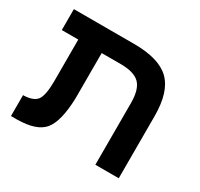

<svg xmlns="http://www.w3.org/2000/svg" viewBox="-131 -772 979 938"><g transform="rotate(30 359.0 -303.0)"><path d="M128 -249V-488H35V-606H375Q516 -606 577 -546.5Q638 -487 638 -350V0H506V-348Q506 -425 474.5 -456.5Q443 -488 367 -488H260V-232Q256 -102 215.5 -51.5Q175 -1 63 0H30V-118H38Q90 -121 108.5 -147Q127 -173 128 -249Z"/></g></svg>

Font: Libra Sans
Style: Bold
Weight: 700
Foundry: Context Ltd
Version: Version 1.000